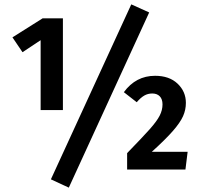

<svg xmlns="http://www.w3.org/2000/svg" viewBox="-20 -776 916 879"><path d="M268 -272H166V-592L83 -537L37 -605L175 -692H268ZM663 -719 295 83 213 45 581 -756ZM831 -305Q831 -273 818 -244Q805 -215 772 -177Q739 -139 675 -81H839L829 0H562V-75Q632 -147 665 -184Q698 -221 711 -246.5Q724 -272 724 -298Q724 -322 711.5 -335Q699 -348 677 -348Q657 -348 640.5 -338.5Q624 -329 606 -308L547 -354Q602 -429 690 -429Q755 -429 793 -393Q831 -357 831 -305Z"/></svg>

Font: Fira Sans Condensed SemiBold
Style: Regular
Weight: 600
Width: 3
Designer: bBox Type GmbH & Carrois Corporate GbR & Edenspiekermann AG
Foundry: bBox Type GmbH & Carrois Corporate GbR & Edenspiekermann AG
Version: Version 4.301